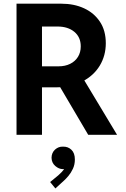

<svg xmlns="http://www.w3.org/2000/svg" viewBox="-20 -740 689 1054"><path d="M168.7 -260.5V-375.9H301.6Q337.8 -375.9 365.3 -389.6Q392.7 -403.2 408 -427.9Q423.3 -452.6 423.3 -485.4Q423.3 -536 388.2 -565.2Q353 -594.4 295.8 -594.4H168.7V-719.7H317.7Q386.6 -719.7 441.6 -694.4Q496.6 -669 528.7 -620.5Q560.8 -572.1 560.8 -502.6Q560.8 -434.8 527.8 -379.9Q494.7 -325.1 432.8 -292.8Q370.8 -260.5 284.7 -260.5ZM70.7 0V-719.7H210.5V0ZM464.2 0 298.8 -280.8 403.6 -363.9 622.6 0ZM284 294.5 255.2 259.3 300.2 222.3Q308.5 215.3 318.7 204.5Q328.9 193.6 336.1 181.6Q343.4 169.5 342.9 158.9L360.8 158Q359.9 169.9 351.6 179.2Q343.3 188.4 325.4 188.4Q303.5 188.4 283.5 171.2Q263.5 153.9 262.9 125.9Q263.5 98 282.3 81Q301.2 64.1 325.4 65Q353.3 64.1 372.1 82.2Q391 100.3 391 135.4Q391 163.4 380.4 186.1Q369.8 208.9 355.8 225.5Q341.8 242 331.5 251.2Z"/></svg>

Font: Reddit Sans
Style: Regular
Weight: 400
Designer: Stephen Hutchings
Foundry: Reddit
Version: Version 1.014